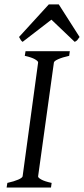

<svg xmlns="http://www.w3.org/2000/svg" viewBox="-20 -846 379 866"><path d="M292 -594.2Q261.2 -587.4 242.7 -579.1Q224.1 -570.8 223.1 -564L151.9 -50.8Q150.9 -44.9 166 -36.4Q181.2 -27.8 212.9 -21L210 0H9.8L13.2 -21Q43.9 -27.8 62.3 -35.9Q80.6 -43.9 82 -50.8L151.9 -564Q152.8 -569.8 137.7 -578.6Q122.6 -587.4 91.8 -594.2L95.2 -615.2H294.9ZM338.9 -679.2Q332 -669.4 328.4 -665Q324.7 -660.6 316.9 -657.2L211.9 -757.3L82 -657.2Q77.6 -660.2 74.2 -664.8Q70.8 -669.4 65.9 -679.2L200.2 -826.2H245.1L338.9 -679.2Z"/></svg>

Font: Gentium
Style: Italic
Weight: 400
Italic angle: -7°
Designer: J. Victor Gaultney
Version: Version 1.02; 2005; OFL release